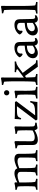

<svg xmlns="http://www.w3.org/2000/svg" viewBox="1516 -2286 779 3850"><g transform="rotate(-90 1905.0 -360.5)"><path d="M821 -26 818 3Q794 1 765 0.5Q736 0 710 0Q685 0 653.5 0.5Q622 1 598 3L601 -26Q612 -27 626 -30Q640 -33 651.5 -38Q663 -43 664 -48Q664 -48 666 -63Q668 -78 670 -117Q672 -156 672 -229V-334Q672 -371 650.5 -384.5Q629 -398 597 -398Q562 -398 523 -386Q484 -374 459 -364V-229Q459 -156 461.5 -117Q464 -78 466.5 -63Q469 -48 469 -48Q470 -43 481.5 -38Q493 -33 508 -30Q523 -27 533 -26L530 3Q506 1 477 0.5Q448 0 422 0Q397 0 365.5 0.5Q334 1 310 3L313 -26Q324 -27 338 -30Q352 -33 363.5 -38Q375 -43 376 -48Q376 -48 378 -63Q380 -78 382 -117Q384 -156 384 -229V-334Q384 -371 362.5 -384.5Q341 -398 309 -398Q286 -398 259.5 -391.5Q233 -385 210 -377Q187 -369 172 -362V-229Q172 -156 175 -117Q178 -78 180.5 -63Q183 -48 183 -48Q184 -43 195.5 -38Q207 -33 222 -30Q237 -27 247 -26L244 3Q220 1 191 0.5Q162 0 136 0Q111 0 79.5 0.5Q48 1 24 3L27 -26Q38 -27 52 -30Q66 -33 77.5 -38Q89 -43 90 -48Q90 -48 92 -63Q94 -78 95.5 -117Q97 -156 97 -229Q97 -302 95 -337.5Q93 -373 91 -384.5Q89 -396 89 -396L25 -415L23 -441Q41 -441 65.5 -443.5Q90 -446 114 -450.5Q138 -455 155 -459L174 -450Q174 -450 173.5 -434.5Q173 -419 173 -402Q193 -414 224 -427.5Q255 -441 290 -450.5Q325 -460 357 -460Q391 -460 417.5 -447Q444 -434 454 -402Q474 -414 506.5 -427.5Q539 -441 575.5 -450.5Q612 -460 645 -460Q688 -460 717.5 -439.5Q747 -419 747 -365V-229Q747 -156 749.5 -117Q752 -78 754.5 -63Q757 -48 757 -48Q758 -43 769.5 -38Q781 -33 796 -30Q811 -27 821 -26Z M1296 -85Q1297 -67 1308.5 -58Q1320 -49 1337.5 -46.5Q1355 -44 1372 -43L1369 -14Q1342 -12 1314 -6.5Q1286 -1 1260 4Q1260 4 1243.5 -8.5Q1227 -21 1219 -56Q1179 -29 1127 -10Q1075 9 1025 9Q981 9 952 -13.5Q923 -36 923 -95V-229Q923 -302 921.5 -337.5Q920 -373 918 -384.5Q916 -396 916 -396L857 -415L855 -441Q882 -441 919.5 -446.5Q957 -452 982 -459L1001 -450Q1001 -450 1000.5 -420Q1000 -390 999.5 -340.5Q999 -291 998.5 -233.5Q998 -176 998 -120Q998 -83 1018.5 -68Q1039 -53 1079 -53Q1116 -53 1154.5 -67Q1193 -81 1214 -95Q1216 -115 1217 -143Q1218 -171 1218 -229Q1218 -302 1216 -337.5Q1214 -373 1212 -384.5Q1210 -396 1210 -396L1147 -415L1145 -441Q1163 -441 1187.5 -443.5Q1212 -446 1236 -450.5Q1260 -455 1277 -459L1296 -450Q1296 -450 1294.5 -391Q1293 -332 1293 -202Q1293 -139 1294.5 -112Q1296 -85 1296 -85Z M1786 0H1434L1414 -30L1701 -410Q1625 -410 1581.5 -408.5Q1538 -407 1515.5 -399Q1493 -391 1482 -373.5Q1471 -356 1461 -324L1435 -333Q1438 -352 1441 -384.5Q1444 -417 1444 -442V-455Q1467 -453 1509.5 -452Q1552 -451 1602 -450.5Q1652 -450 1701 -450Q1750 -450 1786 -450L1801 -422L1518 -45Q1607 -45 1659 -51Q1711 -57 1739 -79Q1767 -101 1781 -147L1807 -138Q1802 -123 1797.5 -96Q1793 -69 1790 -42.5Q1787 -16 1786 0Z M1993 -459 2012 -450Q2012 -437 2011.5 -410Q2011 -383 2011 -350.5Q2011 -318 2010.5 -285.5Q2010 -253 2010 -229Q2010 -156 2012.5 -117Q2015 -78 2017.5 -63Q2020 -48 2020 -48Q2021 -43 2034.5 -38Q2048 -33 2064.5 -30Q2081 -27 2091 -26L2088 3Q2064 1 2031.5 0.5Q1999 0 1973 0Q1948 0 1913 0.5Q1878 1 1854 3L1857 -26Q1868 -27 1884 -30Q1900 -33 1913 -38Q1926 -43 1927 -48Q1927 -48 1929 -63Q1931 -78 1933 -117Q1935 -156 1935 -229Q1935 -302 1933 -337.5Q1931 -373 1929 -384.5Q1927 -396 1927 -396L1863 -415L1861 -441Q1879 -441 1903.5 -443.5Q1928 -446 1952 -450.5Q1976 -455 1993 -459ZM1970 -563Q1948 -563 1933 -578.5Q1918 -594 1918 -617Q1918 -639 1933 -654Q1948 -669 1970 -669Q1992 -669 2007 -654Q2022 -639 2022 -617Q2022 -594 2007 -578.5Q1992 -563 1970 -563Z M2624 -26 2621 3Q2604 3 2578 4Q2552 5 2528 6.5Q2504 8 2492 9L2307 -249L2276 -226Q2278 -128 2281 -89Q2284 -50 2284 -48Q2285 -43 2296.5 -38Q2308 -33 2323 -30Q2338 -27 2348 -26L2345 3Q2321 1 2292 0.5Q2263 0 2237 0Q2212 0 2180.5 0.5Q2149 1 2125 3L2128 -26Q2139 -27 2153 -30Q2167 -33 2178.5 -38Q2190 -43 2191 -48Q2191 -48 2192.5 -62.5Q2194 -77 2195.5 -112.5Q2197 -148 2198.5 -210.5Q2200 -273 2200 -369Q2200 -466 2199 -525Q2198 -584 2196 -615Q2194 -646 2193 -656.5Q2192 -667 2192 -667L2128 -686L2126 -712Q2144 -712 2168.5 -714.5Q2193 -717 2217 -721.5Q2241 -726 2258 -730L2277 -721Q2277 -721 2276 -628Q2275 -535 2275 -352V-272L2435 -392Q2442 -398 2442 -404Q2442 -412 2428 -419Q2414 -426 2382 -427L2385 -456Q2406 -455 2419 -454.5Q2432 -454 2446.5 -453.5Q2461 -453 2485 -453Q2522 -453 2543.5 -454Q2565 -455 2596 -456L2599 -427Q2558 -421 2533.5 -409Q2509 -397 2493 -386L2369 -294L2557 -43Q2566 -30 2587 -29Q2608 -28 2624 -26Z M3061 -52 3071 -26Q3033 9 2988 9Q2963 9 2943 -6.5Q2923 -22 2918 -56Q2881 -28 2844.5 -9.5Q2808 9 2766 9Q2726 9 2694.5 -16Q2663 -41 2663 -95Q2663 -131 2686 -165.5Q2709 -200 2764.5 -224.5Q2820 -249 2915 -255V-348Q2915 -377 2893.5 -391.5Q2872 -406 2842 -406Q2798 -406 2777 -385Q2756 -364 2756 -333Q2756 -321 2759 -306L2737 -296Q2716 -307 2699 -326.5Q2682 -346 2682 -354Q2682 -361 2694.5 -378Q2707 -395 2732 -414Q2757 -433 2793 -446.5Q2829 -460 2876 -460Q2907 -460 2932.5 -451Q2958 -442 2973 -419Q2988 -396 2988 -353Q2988 -343 2988.5 -317Q2989 -291 2990 -257Q2991 -223 2991.5 -188.5Q2992 -154 2993 -128Q2994 -102 2994 -92Q2995 -65 3005.5 -54.5Q3016 -44 3030 -44Q3036 -44 3044 -46Q3052 -48 3061 -52ZM2915 -94V-210Q2827 -208 2787 -177Q2747 -146 2747 -111Q2747 -81 2765 -66Q2783 -51 2812 -51Q2834 -51 2860.5 -61.5Q2887 -72 2915 -94Z M3518 -52 3528 -26Q3490 9 3445 9Q3420 9 3400 -6.5Q3380 -22 3375 -56Q3338 -28 3301.5 -9.5Q3265 9 3223 9Q3183 9 3151.5 -16Q3120 -41 3120 -95Q3120 -131 3143 -165.5Q3166 -200 3221.5 -224.5Q3277 -249 3372 -255V-348Q3372 -377 3350.5 -391.5Q3329 -406 3299 -406Q3255 -406 3234 -385Q3213 -364 3213 -333Q3213 -321 3216 -306L3194 -296Q3173 -307 3156 -326.5Q3139 -346 3139 -354Q3139 -361 3151.5 -378Q3164 -395 3189 -414Q3214 -433 3250 -446.5Q3286 -460 3333 -460Q3364 -460 3389.5 -451Q3415 -442 3430 -419Q3445 -396 3445 -353Q3445 -343 3445.5 -317Q3446 -291 3447 -257Q3448 -223 3448.5 -188.5Q3449 -154 3450 -128Q3451 -102 3451 -92Q3452 -65 3462.5 -54.5Q3473 -44 3487 -44Q3493 -44 3501 -46Q3509 -48 3518 -52ZM3372 -94V-210Q3284 -208 3244 -177Q3204 -146 3204 -111Q3204 -81 3222 -66Q3240 -51 3269 -51Q3291 -51 3317.5 -61.5Q3344 -72 3372 -94Z M3711 -352Q3711 -262 3712.5 -205Q3714 -148 3716 -115Q3718 -82 3719.5 -67.5Q3721 -53 3722 -48Q3723 -43 3736 -38Q3749 -33 3765.5 -30Q3782 -27 3792 -26L3789 3Q3765 1 3733 0.5Q3701 0 3675 0Q3650 0 3615.5 0.5Q3581 1 3557 3L3560 -26Q3571 -27 3586.5 -30Q3602 -33 3615 -38Q3628 -43 3629 -48Q3629 -48 3630 -62.5Q3631 -77 3632.5 -112.5Q3634 -148 3635 -210.5Q3636 -273 3636 -370Q3636 -466 3635 -525Q3634 -584 3632 -615Q3630 -646 3629 -656.5Q3628 -667 3628 -667L3564 -686L3562 -712Q3580 -712 3604.5 -714.5Q3629 -717 3653 -721.5Q3677 -726 3694 -730L3713 -721Q3713 -721 3712 -628Q3711 -535 3711 -352Z"/></g></svg>

Font: Average
Style: Regular
Weight: 400
Designer: Eduardo Tunni
Foundry: Eduardo Rodriguez Tunni
Version: Version 1.003; ttfautohint (v1.8.4.7-5d5b)